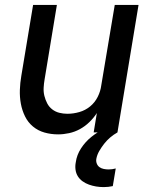

<svg xmlns="http://www.w3.org/2000/svg" viewBox="-20 -540 640 783"><path d="M217 8Q188 8 161.5 0.5Q135 -7 114.5 -24Q94 -41 82 -65.5Q70 -90 65 -117.5Q60 -145 61 -173.5Q62 -202 67 -231L115 -520H212L162 -217Q159 -200 158 -182.5Q157 -165 161 -149Q165 -133 172.5 -118.5Q180 -104 193 -94Q206 -84 222 -80Q238 -76 255 -76Q279 -76 303.5 -83Q328 -90 347.5 -106Q367 -122 378.5 -145Q390 -168 393 -192L448 -520H545L459 0H362L375 -79Q362 -59 344.5 -42Q327 -25 306 -13.5Q285 -2 262 3Q239 8 217 8ZM403 223Q387 223 372 220.5Q357 218 343 213Q329 208 317 199.5Q305 191 297.5 179Q290 167 288 152Q286 137 289 122Q293 92 310.5 65Q328 38 353 18Q378 -2 406.5 -15.5Q435 -29 465 -36L459 0Q443 9 429.5 20.5Q416 32 405 46Q394 60 385 75.5Q376 91 373 107Q371 117 374.5 126.5Q378 136 385.5 141.5Q393 147 403 149Q413 151 423 151Q430 151 437.5 150Q445 149 452 147L440 219Q431 221 421.5 222Q412 223 403 223Z"/></svg>

Font: Iosevka Aile Medium
Style: Italic
Weight: 500
Italic angle: -9°
Designer: Belleve Invis
Foundry: Belleve Invis
Version: Version 31.1.0; ttfautohint (v1.8.4)